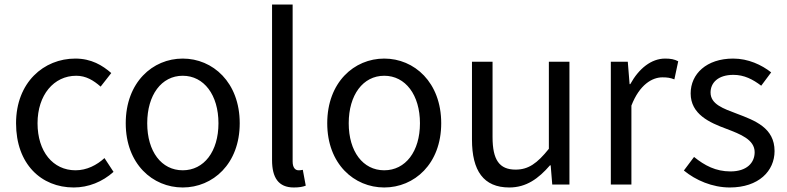

<svg xmlns="http://www.w3.org/2000/svg" viewBox="-20 -816 3481 849"><path d="M306 13C371 13 433 -12 482 -56L442 -117C408 -86 364 -63 314 -63C214 -63 146 -146 146 -271C146 -396 218 -481 317 -481C360 -481 393 -461 425 -433L472 -493C433 -527 384 -557 313 -557C174 -557 51 -452 51 -271C51 -91 162 13 306 13Z M788 13C921 13 1040 -91 1040 -271C1040 -452 921 -557 788 -557C655 -557 536 -452 536 -271C536 -91 655 13 788 13ZM788 -63C694 -63 631 -146 631 -271C631 -396 694 -481 788 -481C882 -481 946 -396 946 -271C946 -146 882 -63 788 -63Z M1279 13C1304 13 1319 10 1332 5L1319 -65C1309 -63 1305 -63 1300 -63C1286 -63 1274 -74 1274 -102V-796H1183V-108C1183 -31 1211 13 1279 13Z M1679 13C1812 13 1931 -91 1931 -271C1931 -452 1812 -557 1679 -557C1546 -557 1427 -452 1427 -271C1427 -91 1546 13 1679 13ZM1679 -63C1585 -63 1522 -146 1522 -271C1522 -396 1585 -481 1679 -481C1773 -481 1837 -396 1837 -271C1837 -146 1773 -63 1679 -63Z M2232 13C2307 13 2361 -26 2412 -85H2415L2422 0H2498V-543H2407V-158C2355 -93 2316 -66 2260 -66C2188 -66 2158 -109 2158 -210V-543H2067V-199C2067 -61 2118 13 2232 13Z M2681 0H2772V-349C2808 -442 2864 -474 2909 -474C2931 -474 2944 -472 2962 -465L2979 -545C2962 -554 2945 -557 2921 -557C2860 -557 2805 -513 2767 -444H2764L2756 -543H2681Z M3207 13C3335 13 3405 -60 3405 -148C3405 -251 3318 -283 3239 -313C3178 -336 3122 -355 3122 -407C3122 -449 3154 -485 3223 -485C3271 -485 3309 -465 3346 -437L3390 -496C3348 -529 3289 -557 3222 -557C3104 -557 3034 -489 3034 -403C3034 -311 3117 -274 3193 -246C3253 -223 3317 -199 3317 -143C3317 -96 3282 -58 3210 -58C3145 -58 3096 -84 3049 -122L3004 -62C3056 -19 3130 13 3207 13Z"/></svg>

Font: Source Han Sans HK
Style: Regular
Weight: 400
Designer: Ryoko NISHIZUKA 西塚涼子 (kana, bopomofo & ideographs); Paul D. Hunt (Latin, Greek & Cyrillic); Sandoll Communications 산돌커뮤니
Foundry: Adobe
Version: Version 2.000;hotconv 1.0.107;makeotfexe 2.5.65593